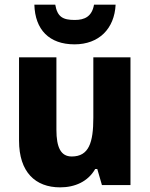

<svg xmlns="http://www.w3.org/2000/svg" viewBox="-20 -797 646 827"><path d="M478 -777H385C376 -726 345 -711 302 -711C251 -711 227 -724 218 -777H128C131 -669 192 -606 301 -606C406 -606 473 -673 478 -777ZM542 -550H382V-290C382 -183 363 -123 289 -123C242 -123 223 -162 223 -238V-550H62V-191C62 -56 132 10 239 10C303 10 359 -15 390 -69H399L419 0H542Z"/></svg>

Font: Noto Sans Lao SemiCondensed ExtraBold
Style: Regular
Weight: 800
Width: 4
Designer: Monotype Design Team
Foundry: Monotype Imaging Inc.
Version: Version 2.003